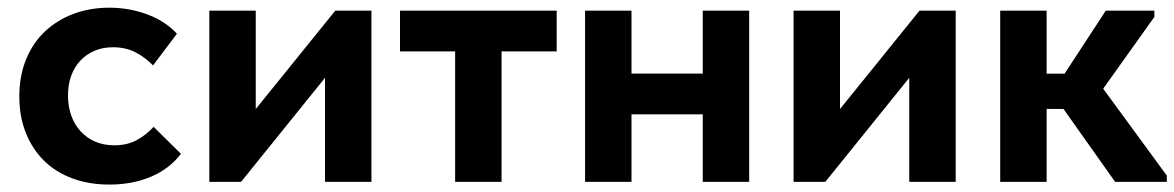

<svg xmlns="http://www.w3.org/2000/svg" viewBox="-20 -485 3132 512"><path d="M271.5 7.2Q333.8 7.2 383 -13.9Q432.3 -35 462.5 -74.8L389.7 -146.8Q369.7 -124.8 344.1 -111.1Q318.5 -97.5 285 -97.5Q256.8 -97.5 234 -107.3Q211.3 -117 194.9 -134.9Q178.5 -152.8 169.9 -177.3Q161.3 -201.8 161.3 -230.5Q161.3 -258.7 169.6 -282.2Q178 -305.7 193.9 -322.9Q209.8 -340 231.9 -349.5Q254 -359 281.5 -359Q315 -359 341.2 -345.5Q367.5 -332 388 -310.5L451.8 -395Q438.3 -410 419.3 -422.9Q400.3 -435.8 377.3 -444.9Q354.3 -454 327.3 -459.3Q300.3 -464.5 271.5 -464.5Q220.5 -464.5 176.7 -448.3Q133 -432 100.6 -401.9Q68.2 -371.8 49.9 -327.5Q31.5 -283.3 31.5 -227.3Q31.5 -174.5 48.6 -131.4Q65.7 -88.2 96.7 -57.2Q127.7 -26.2 172.5 -9.5Q217.2 7.2 271.5 7.2Z M538.2 0H622.8L913 -359.7L846.7 -352.5V0H970.5V-456.5H874L575.7 -87.5L662 -94.8V-456.5H538.2Z M1193.7 0H1317.5V-348H1464.5V-456.5H1046.7V-348H1193.7Z M1599.8 -180.2H1910.3V-288.8H1599.8ZM1540.2 0H1664V-325.5V-332.5V-456.5H1540.2V-332.5V-325.5V-126V-111ZM1854 0H1977.8V-325.5V-332.5V-456.5H1854V-332.5V-325.5V-126V-111Z M2096.2 0H2180.8L2471 -359.7L2404.7 -352.5V0H2528.5V-456.5H2432L2133.7 -87.5L2220 -94.8V-456.5H2096.2Z M2953.7 0H3091.5V-16.8L2921.8 -248.5L3058.3 -439.8V-456.5H2928.7L2785.5 -237.5ZM2687 -194.5H2841.3V-288.5H2687ZM2647.2 0H2771V-325.5V-332.5V-456.5H2647.2V-332.5V-325.5V-126V-111Z"/></svg>

Font: Tilda Sans VF
Style: Regular
Weight: 400
Designer: ParaType Ltd
Foundry: ParaType Ltd
Version: Version 1.010